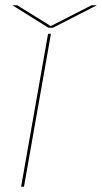

<svg xmlns="http://www.w3.org/2000/svg" viewBox="-20 -713 390 733"><path d="M60.5 0 163.5 -584H174.5L71.5 0ZM165 -607 27 -693H45.5L174 -613.5L329.5 -693H350L182 -607Z"/></svg>

Font: Anybody UltraExpanded Thin
Style: Italic
Weight: 100
Width: 9
Italic angle: -10°
Designer: Tyler Finck
Foundry: Etcetera Type Company
Version: Version 1.010; ttfautohint (v1.8.3) -l 8 -r 50 -G 200 -x 14 